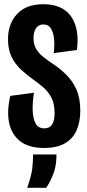

<svg xmlns="http://www.w3.org/2000/svg" viewBox="-20 -691 414 911"><path d="M188 11Q116 11 75 -21.5Q34 -54 23 -110Q12 -166 29 -236L141 -251Q134 -207 135 -168.5Q136 -130 148.5 -106Q161 -82 191 -82Q239 -82 239 -154Q239 -198 224.5 -226.5Q210 -255 187 -275Q164 -295 140 -312Q109 -334 81 -359.5Q53 -385 35.5 -420Q18 -455 18 -505Q18 -578 61 -624.5Q104 -671 186 -671Q277 -671 317.5 -612.5Q358 -554 345 -454L235 -439Q239 -469 237 -500.5Q235 -532 223 -553.5Q211 -575 185 -575Q164 -575 151.5 -558Q139 -541 139 -511Q139 -480 151.5 -459Q164 -438 183.5 -422.5Q203 -407 222 -394Q261 -369 292.5 -338.5Q324 -308 342.5 -266.5Q361 -225 361 -166Q361 -114 344 -74Q327 -34 289 -11.5Q251 11 188 11ZM109 200Q130 141 133.5 105Q137 69 137 42H248Q248 96 233 134.5Q218 173 199 200Z"/></svg>

Font: Bricolage Grotesque 96pt Condensed SemiBold
Style: Regular
Weight: 600
Width: 3
Designer: Mathieu Triay
Foundry: Atelier Triay
Version: Version 1.001; ttfautohint (v1.8.4.7-5d5b);gftools[0.9.33.de